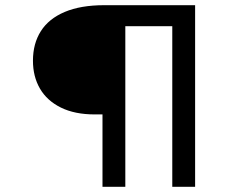

<svg xmlns="http://www.w3.org/2000/svg" viewBox="-20 -720 935 740"><path d="M375 0V-314L399 -279H345Q268 -279 214.5 -305.5Q161 -332 134 -378.5Q107 -425 107 -486Q107 -552 137.5 -600Q168 -648 229.5 -674Q291 -700 382 -700H732V0H644V-670L666 -619H409L463 -667V0Z"/></svg>

Font: Lexend Peta Light
Style: Regular
Weight: 300
Version: Version 1.007